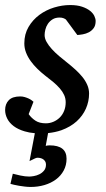

<svg xmlns="http://www.w3.org/2000/svg" viewBox="-28 -514 418 757"><path d="M234.4 111.8Q234.4 137.7 223.1 158.4Q211.9 179.2 192.4 193.6Q172.9 208 147.2 215.6Q121.6 223.1 93.3 223.1Q82 223.1 70.1 221.7Q58.1 220.2 47.4 218.5Q36.6 216.8 27.6 214.6Q18.6 212.4 13.2 210.9L22.5 170.9Q33.7 173.8 52.2 178Q70.8 182.1 87.4 182.1Q94.2 182.1 105.5 180.2Q116.7 178.2 127.2 173.1Q137.7 168 145.5 158.7Q153.3 149.4 153.3 134.8Q153.3 127.4 150.1 122.3Q147 117.2 142.3 114Q137.7 110.8 131.8 109.4Q126 107.9 120.1 107.9Q115.7 107.9 109.9 110.6Q104 113.3 88.4 121.1L109.4 11.2Q86.9 9.3 69.3 3.9Q43 -3.9 25.9 -16.8Q8.8 -29.8 0.5 -46.4Q-7.8 -63 -7.8 -80.1Q-7.8 -104 6.6 -118.9Q21 -133.8 51.8 -133.8Q61 -133.8 69.3 -131.3Q77.6 -128.9 84.5 -125.7Q91.3 -122.6 96.4 -118.9Q101.6 -115.2 104 -112.8L85 -64Q95.7 -48.8 111.6 -38.3Q127.4 -27.8 152.8 -27.8Q168 -27.8 182.1 -33.7Q196.3 -39.6 207.3 -50.3Q218.3 -61 224.6 -76.4Q231 -91.8 231 -110.8Q231 -126 224.9 -139.4Q218.8 -152.8 207.8 -165.5Q196.8 -178.2 181.9 -190.7Q167 -203.1 148.9 -216.8Q133.3 -229 118.9 -243.2Q104.5 -257.3 93 -273.2Q81.5 -289.1 74.7 -306.6Q67.9 -324.2 67.9 -342.8Q67.9 -379.4 84.5 -407.7Q101.1 -436 127.2 -455.3Q153.3 -474.6 185.3 -484.4Q217.3 -494.1 248 -494.1Q276.4 -494.1 295.7 -487.5Q314.9 -481 326.9 -471.4Q338.9 -461.9 344 -450.9Q349.1 -439.9 349.1 -431.2Q349.1 -413.6 341.3 -403.1Q333.5 -392.6 322.3 -386.7Q311 -380.9 298.6 -378.7Q286.1 -376.5 276.9 -376L231.9 -437Q229 -439.5 222.7 -442.1Q216.3 -444.8 207 -444.8Q190.4 -444.8 179.2 -437.7Q168 -430.7 160.9 -420.2Q153.8 -409.7 150.9 -397.7Q147.9 -385.7 147.9 -376Q147.9 -362.3 155.8 -348.4Q163.6 -334.5 176.3 -320.6Q189 -306.6 204.8 -293.2Q220.7 -279.8 236.8 -267.1Q253.4 -253.9 268.8 -240Q284.2 -226.1 296.4 -211.2Q308.6 -196.3 315.9 -179.7Q323.2 -163.1 323.2 -145Q323.2 -114.3 310.8 -85.9Q298.3 -57.6 274.2 -35.6Q250 -13.7 213.9 -0.5Q189.9 7.8 161.6 10.7L152.3 61Q156.2 60.1 159.9 59.6Q163.6 59.1 167.5 59.1Q234.4 59.1 234.4 111.8Z"/></svg>

Font: Charis SIL APac
Style: Italic
Weight: 400
Italic angle: -11°
Foundry: SIL International
Version: Version 5.000